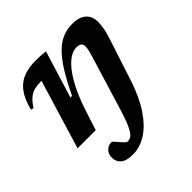

<svg xmlns="http://www.w3.org/2000/svg" viewBox="-194 -662 1059 1059"><g transform="rotate(-45 335.0 -132.5)"><path d="M252.5 240.5Q201.5 240.5 179 221.2Q156.5 202 156.5 171Q156.5 143 173.2 125.5Q190 108 215 108Q219.5 108 228.2 117.2Q237 126.5 247.5 139Q258 152 266.8 160.5Q275.5 169 281 169Q293 169 303.8 164Q314.5 159 325.2 144Q336 129 348.2 99.8Q360.5 70.5 375.5 22L472 -294Q478.5 -315 482 -328.5Q485.5 -342 486.8 -351.5Q488 -361 488 -368.5Q488 -382 478.5 -390.2Q469 -398.5 449 -398.5Q421 -398.5 392.5 -378.8Q364 -359 336.5 -321.5Q309 -284 283.2 -229.8Q257.5 -175.5 235.5 -106.5L201 0H59.5L182 -404Q181 -404 179.2 -404Q177.5 -404 176 -404Q147 -404 124.8 -398Q102.5 -392 83.2 -375.5Q64 -359 44 -328L28.5 -333Q46 -401 74.8 -438.5Q103.5 -476 144.2 -491Q185 -506 238.5 -506Q252.5 -506 264.2 -505.5Q276 -505 287.8 -504.2Q299.5 -503.5 314.5 -501.5L229.5 -225.5L243 -227Q280.5 -306 314.2 -359.8Q348 -413.5 381 -445.8Q414 -478 448.8 -492.2Q483.5 -506.5 522.5 -506.5Q578.5 -506.5 605.8 -481.2Q633 -456 633 -414Q633 -394 628 -364.2Q623 -334.5 607 -288L532 -58Q498.5 44 453.5 110.2Q408.5 176.5 357.2 208.5Q306 240.5 252.5 240.5Z"/></g></svg>

Font: Newsreader 9pt SemiBold
Style: Italic
Weight: 600
Italic angle: -17°
Designer: Hugues Gentile
Foundry: Production Type
Version: Version 1.003